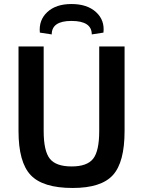

<svg xmlns="http://www.w3.org/2000/svg" viewBox="-20 -921 711 954"><path d="M237 -750 178 -759Q172 -821 215 -861Q258 -901 335 -901Q413 -901 457 -861Q501 -821 494 -759L436 -750Q436 -817 335 -817Q237 -817 237 -750ZM599 -690V-270Q599 -115 541 -51Q483 13 341 13Q193 13 132.5 -51Q72 -115 72 -270V-690H197V-270Q197 -171 227.5 -132.5Q258 -94 336 -94Q413 -94 443 -132.5Q473 -171 473 -270V-690Z"/></svg>

Font: Exo 2 Semi Bold
Style: Regular
Weight: 600
Designer: Natanael Gama
Version: Version 1.001;PS 001.001;hotconv 1.0.88;makeotf.lib2.5.64775